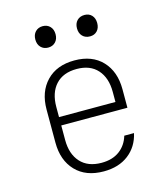

<svg xmlns="http://www.w3.org/2000/svg" viewBox="-115 -854 829 953"><g transform="rotate(-15 300.0 -377.5)"><path d="M301 10Q209 10 157 -44.5Q105 -99 105 -190V-360Q105 -451 157.5 -505.5Q210 -560 301 -560Q392 -560 443.5 -505.5Q495 -451 495 -360V-265H155V-190Q155 -118 193 -76Q231 -34 301 -34Q357 -34 393.5 -61Q430 -88 444 -135H494Q479 -68 428.5 -29Q378 10 301 10ZM155 -308H445V-360Q445 -432 407.5 -474Q370 -516 301 -516Q231 -516 193 -474.5Q155 -433 155 -360ZM408 -655Q384 -655 369.5 -670Q355 -685 355 -710Q355 -735 369.5 -750Q384 -765 408 -765Q431 -765 445 -750Q459 -735 459 -710Q459 -685 445 -670Q431 -655 408 -655ZM193 -655Q170 -655 155.5 -670Q141 -685 141 -710Q141 -735 155.5 -750Q170 -765 193 -765Q216 -765 230.5 -750Q245 -735 245 -710Q245 -685 230.5 -670Q216 -655 193 -655Z"/></g></svg>

Font: NKDuy Mono Thin
Style: Regular
Weight: 100
Monospace: yes
Designer: NKDuy
Foundry: NKDuy
Version: Version 2.251; ttfautohint (v1.8.4.7-5d5b)